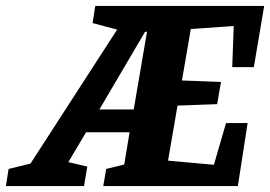

<svg xmlns="http://www.w3.org/2000/svg" viewBox="-133 -629 913 649"><path d="M725 -402H652L657 -541L512 -531L482 -357L614 -352L601 -277L467 -272L435 -86L590 -72L631 -213H704L671 0H216L226 -58L287 -73L305 -182H158L98 -81L162 -66L151 0H-113L-104 -58L-30 -76L263 -529L180 -551L189 -609H760ZM319 -259 364 -522 357 -521 203 -259Z"/></svg>

Font: Grenze
Style: Bold Italic
Weight: 700
Italic angle: -10°
Designer: Renata Polastri
Foundry: Omnibus-Type
Version: Version 1.002; ttfautohint (v1.8)